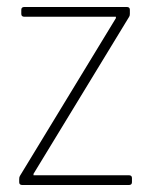

<svg xmlns="http://www.w3.org/2000/svg" viewBox="-20 -530 433 550"><path d="M35 -8V-17Q35 -23 37 -26L312 -478V-482H50Q41 -482 41 -490V-502Q41 -510 50 -510H343Q352 -510 352 -502V-490Q352 -485 350 -482L76 -32V-28H349Q358 -28 358 -20V-8Q358 0 349 0H44Q35 0 35 -8Z"/></svg>

Font: Rajdhani Light
Style: Regular
Weight: 300
Designer: Satya Rajpurohit, Jyotish Sonowal
Foundry: Indian Type Foundry
Version: Version 1.201;PS 1.0;hotconv 1.0.78;makeotf.lib2.5.61930; tt